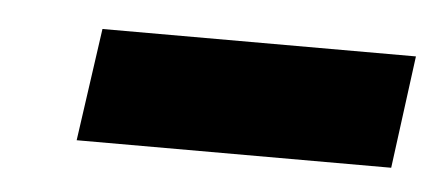

<svg xmlns="http://www.w3.org/2000/svg" viewBox="-26 -767 411 180"><g transform="rotate(5 180.0 -677.0)"><path d="M360 -730 346 -624H50L65 -730Z"/></g></svg>

Font: Pathway Extreme SemiCondensed
Style: Bold Italic
Weight: 700
Width: 4
Italic angle: -8°
Version: Version 1.001;gftools[0.9.26]